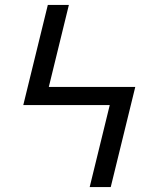

<svg xmlns="http://www.w3.org/2000/svg" viewBox="-20 -755 640 775"><path d="M342 0 423 -331H74L173 -735H258L177 -404H526L427 0Z"/></svg>

Font: Zed Mono Extended
Style: Regular
Weight: 400
Width: 7
Monospace: yes
Designer: Belleve Invis
Foundry: Belleve Invis
Version: Version 1.0.0; ttfautohint (v1.8.4)